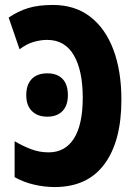

<svg xmlns="http://www.w3.org/2000/svg" viewBox="-20 -745 540 775"><path d="M201 10Q159 10 116.5 0Q74 -10 39 -30V-175Q71 -156 105 -143Q139 -130 176 -130Q243 -130 278.5 -186Q314 -242 314 -351Q314 -460 278 -522Q242 -584 170 -584Q145 -584 116.5 -576Q88 -568 59 -546L15 -674Q53 -700 94 -712.5Q135 -725 194 -725Q282 -725 343.5 -678Q405 -631 437.5 -545Q470 -459 470 -342Q470 -175 401.5 -82.5Q333 10 201 10ZM171 -274Q132 -274 109 -296.5Q86 -319 86 -361Q86 -403 108 -426Q130 -449 171 -449Q211 -449 232.5 -426.5Q254 -404 254 -361Q254 -319 232 -296.5Q210 -274 171 -274Z"/></svg>

Font: Noto Sans Mono ExtraCondensed Black
Style: Regular
Weight: 900
Width: 2
Designer: Monotype Design Team
Foundry: Monotype Imaging Inc.
Version: Version 2.014